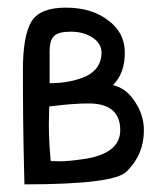

<svg xmlns="http://www.w3.org/2000/svg" viewBox="-20 -483 440 503"><path d="M307 -345Q307 -398 263 -430Q220 -463 152 -463Q84 -463 62 -426Q40 -389 40 -299Q40 -157 43 -43L44 0Q281 0 312 -34Q357 -78 357 -142Q357 -181 334 -216Q311 -252 276 -260Q307 -291 307 -345ZM165 -400Q199 -400 222.5 -384.5Q246 -369 246 -345Q246 -303 205 -283Q164 -265 110 -265V-350Q110 -377 121.5 -388.5Q133 -400 165 -400ZM295 -142Q295 -82 204 -67Q157 -60 136 -60.5Q115 -61 113 -61Q108 -110 108 -157L109 -204Q170 -212 212 -212Q295 -212 295 -142Z"/></svg>

Font: Patrick Hand SC
Style: Regular
Weight: 400
Designer: Patrick Wagesreiter
Foundry: Patrick Wagesreiter
Version: Version 2.001; ttfautohint (v1.8.2)